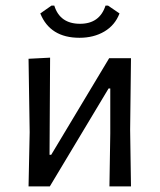

<svg xmlns="http://www.w3.org/2000/svg" viewBox="-20 -666 570 686"><path d="M366 -646 407 -618Q391 -576 353 -553.5Q315 -531 264 -531Q159 -531 124 -618L164 -646H174Q194 -581 266 -581Q336 -581 357 -646ZM82 0 86 -194 82 -456 159 -460 157 -113H163L370 -458H448L445 -202L448 0H371L374 -189V-350H368L158 0Z"/></svg>

Font: Alegreya Sans SC
Style: Regular
Weight: 400
Designer: Juan Pablo del Peral
Foundry: Huerta Tipografica
Version: Version 2.007